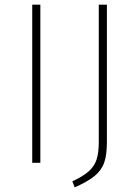

<svg xmlns="http://www.w3.org/2000/svg" viewBox="-20 -702 593 828"><path d="M154 0H119V-682H154ZM441 -89Q441 -34 429.5 -1Q418 32 388.5 56.5Q359 81 302 106L292 80Q339 58 363 36.5Q387 15 396.5 -14Q406 -43 406 -91V-682H441Z"/></svg>

Font: FiraGO UltraLight
Style: Regular
Weight: 200
Designer: bBox Type
Foundry: bBox Type GmbH
Version: Version 1.001